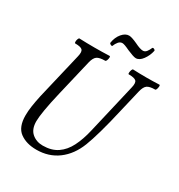

<svg xmlns="http://www.w3.org/2000/svg" viewBox="-196 -964 1034 1109"><g transform="rotate(30 321.5 -410.0)"><path d="M210 13Q143 13 100 -18.5Q57 -50 57 -128Q57 -157 62 -190.5Q67 -224 76 -266L149 -575Q157 -608 146.5 -619.5Q136 -631 98 -631Q94 -631 94 -640.5Q94 -650 97.5 -659Q101 -668 105 -668Q131 -667 156 -666.5Q181 -666 206 -666Q231 -666 256 -666.5Q281 -667 306 -668Q311 -668 310.5 -659Q310 -650 306.5 -640.5Q303 -631 298 -631Q260 -631 244 -619.5Q228 -608 220 -575L163 -334Q145 -258 136.5 -207Q128 -156 128 -130Q128 -77 157.5 -51.5Q187 -26 230 -26Q288 -26 327 -52.5Q366 -79 390.5 -127.5Q415 -176 430 -241L508 -575Q516 -608 505 -619.5Q494 -631 455 -631Q451 -631 451.5 -640.5Q452 -650 455.5 -659Q459 -668 463 -668Q486 -667 507.5 -666.5Q529 -666 551 -666Q573 -666 594.5 -666.5Q616 -667 638 -668Q643 -668 642.5 -659Q642 -650 639 -640.5Q636 -631 631 -631Q594 -631 578.5 -619.5Q563 -608 555 -575L521 -431Q499 -334 479.5 -265.5Q460 -197 445 -159Q413 -77 352.5 -32Q292 13 210 13ZM291 -726Q290 -722 280.5 -726.5Q271 -731 272 -737Q278 -775 299.5 -800.5Q321 -826 346 -826Q363 -826 402 -808Q438 -790 457 -790Q471 -790 480.5 -802.5Q490 -815 496 -830Q499 -836 508 -831.5Q517 -827 515 -821Q508 -788 487.5 -760Q467 -732 443 -732Q435 -732 420 -737Q405 -742 384 -751Q347 -769 334 -769Q319 -769 308.5 -756.5Q298 -744 291 -726Z"/></g></svg>

Font: Junicode Two Beta Condensed
Style: Italic
Weight: 400
Width: 3
Italic angle: -9°
Version: Version 1.053; ttfautohint (v1.8.4)